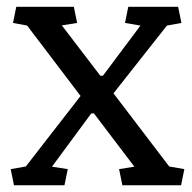

<svg xmlns="http://www.w3.org/2000/svg" viewBox="-20 -550 570 570"><path d="M11.7 -47.9 56.6 -55.7 219.2 -265.1 60.5 -474.1 18.6 -481.9 28.3 -529.8H199.2L209 -481.9L163.6 -474.6L277.8 -325.2H285.6L397 -474.1L351.1 -481.9L360.8 -529.8H508.8L518.6 -481.9L475.6 -474.1L316.9 -272.9L482.4 -55.7L527.3 -47.9L517.6 0H343.3L333.5 -47.9L378.9 -55.2L258.8 -213.4H251L134.3 -55.2L181.2 -47.9L171.4 0H21.5Z"/></svg>

Font: Noticia Text
Style: Regular
Weight: 400
Designer: JM Sole
Foundry: JM Sole
Version: Version 1.003